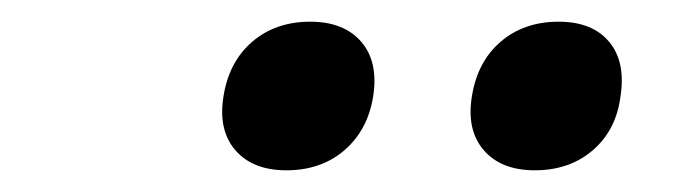

<svg xmlns="http://www.w3.org/2000/svg" viewBox="-20 -802 640 177"><path d="M473 -645Q442 -645 426 -663.5Q410 -682 415 -713Q420 -745 441.5 -763.5Q463 -782 495 -782Q526 -782 541.5 -763.5Q557 -745 552 -713Q548 -682 526.5 -663.5Q505 -645 473 -645ZM244 -645Q213 -645 197 -663.5Q181 -682 186 -713Q191 -745 212.5 -763.5Q234 -782 266 -782Q297 -782 313 -763.5Q329 -745 324 -713Q319 -682 297.5 -663.5Q276 -645 244 -645Z"/></svg>

Font: JetBrains Mono NL SemiBold
Style: Italic
Weight: 600
Italic angle: -9°
Monospace: yes
Designer: Philipp Nurullin, Konstantin Bulenkov
Foundry: JetBrains
Version: Version 2.305; ttfautohint (v1.8.4.7-5d5b)